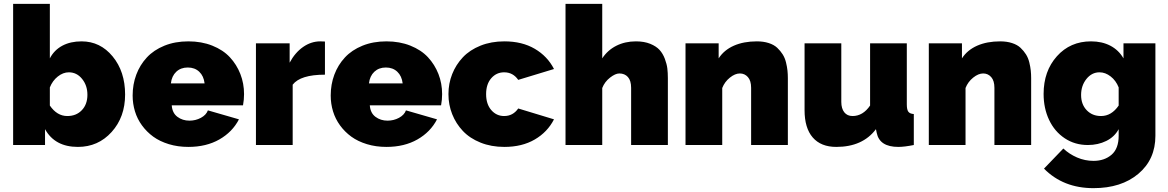

<svg xmlns="http://www.w3.org/2000/svg" viewBox="-20 -750 6043 993"><path d="M212.9 -82V0H47.9V-730H237.8V-448.2Q260.3 -491.2 302.5 -513.7Q344.7 -536.1 401.9 -536.1Q498.5 -536.1 562.7 -458Q627 -379.9 627 -261.2Q627 -144.5 557.4 -67.4Q487.8 9.8 382.8 9.8Q263.7 9.8 212.9 -82ZM432.1 -259.8Q432.1 -308.1 404.5 -342Q377 -376 335.9 -376Q306.2 -376 278.8 -354.2Q251.5 -332.5 237.8 -297.9V-204.1Q274.9 -149.9 328.1 -149.9Q374.5 -149.9 403.3 -180.2Q432.1 -210.4 432.1 -259.8Z M954.1 9.8Q899.9 9.8 853.3 -4.4Q806.6 -18.6 772.7 -43.2Q738.8 -67.9 714.4 -101.3Q689.9 -134.8 678 -174.1Q666 -213.4 666 -255.9Q666 -313.5 684.8 -363.8Q703.6 -414.1 739.3 -452.6Q774.9 -491.2 830.3 -513.7Q885.7 -536.1 954.1 -536.1Q1022.5 -536.1 1078.1 -513.9Q1133.8 -491.7 1168.9 -453.9Q1204.1 -416 1223.1 -367.2Q1242.2 -318.4 1242.2 -263.2Q1242.2 -234.4 1236.8 -205.1H868.2Q871.1 -165.5 897.5 -145.8Q923.8 -126 960 -126Q991.7 -126 1019 -140.6Q1046.4 -155.3 1055.2 -179.2L1215.8 -132.8Q1182.1 -67.4 1114.5 -28.8Q1046.9 9.8 954.1 9.8ZM863.8 -318.8H1038.1Q1033.7 -356.9 1010.5 -378.9Q987.3 -400.9 951.2 -400.9Q915 -400.9 891.6 -378.9Q868.2 -356.9 863.8 -318.8Z M1660.6 -363.8Q1533.7 -363.8 1493.7 -312V0H1303.7V-525.9H1478V-425.8Q1505.9 -478 1547.6 -507.1Q1589.4 -536.1 1636.7 -536.1Q1655.8 -536.1 1660.6 -535.2Z M1978.5 9.8Q1924.3 9.8 1877.7 -4.4Q1831.1 -18.6 1797.1 -43.2Q1763.2 -67.9 1738.8 -101.3Q1714.4 -134.8 1702.4 -174.1Q1690.4 -213.4 1690.4 -255.9Q1690.4 -313.5 1709.2 -363.8Q1728 -414.1 1763.7 -452.6Q1799.3 -491.2 1854.7 -513.7Q1910.2 -536.1 1978.5 -536.1Q2046.9 -536.1 2102.5 -513.9Q2158.2 -491.7 2193.4 -453.9Q2228.5 -416 2247.6 -367.2Q2266.6 -318.4 2266.6 -263.2Q2266.6 -234.4 2261.2 -205.1H1892.6Q1895.5 -165.5 1921.9 -145.8Q1948.2 -126 1984.4 -126Q2016.1 -126 2043.5 -140.6Q2070.8 -155.3 2079.6 -179.2L2240.2 -132.8Q2206.5 -67.4 2138.9 -28.8Q2071.3 9.8 1978.5 9.8ZM1888.2 -318.8H2062.5Q2058.1 -356.9 2034.9 -378.9Q2011.7 -400.9 1975.6 -400.9Q1939.5 -400.9 1916 -378.9Q1892.6 -356.9 1888.2 -318.8Z M2588.4 9.8Q2520.5 9.8 2465.1 -12.5Q2409.7 -34.7 2373.8 -72.8Q2337.9 -110.8 2318.6 -159.7Q2299.3 -208.5 2299.3 -263.2Q2299.3 -317.9 2318.6 -366.7Q2337.9 -415.5 2373.8 -453.6Q2409.7 -491.7 2465.1 -513.9Q2520.5 -536.1 2588.4 -536.1Q2680.2 -536.1 2745.8 -497.6Q2811.5 -459 2845.2 -393.1L2660.2 -336.9Q2633.3 -376 2587.4 -376Q2547.4 -376 2520.8 -345.5Q2494.1 -314.9 2494.1 -263.2Q2494.1 -211.4 2520.8 -180.7Q2547.4 -149.9 2587.4 -149.9Q2633.3 -149.9 2660.2 -189L2845.2 -132.8Q2811.5 -66.9 2745.8 -28.6Q2680.2 9.8 2588.4 9.8Z M3434.1 0H3244.1V-295.9Q3244.1 -333 3227.5 -351.6Q3210.9 -370.1 3183.1 -370.1Q3162.6 -370.1 3135 -348.6Q3107.4 -327.1 3094.7 -294.9V0H2904.8V-730H3094.7V-448.2Q3122.6 -490.7 3167.7 -513.4Q3212.9 -536.1 3269 -536.1Q3311.5 -536.1 3342.8 -523.4Q3374 -510.7 3391.1 -491.9Q3408.2 -473.1 3418.5 -445.8Q3428.7 -418.5 3431.4 -396Q3434.1 -373.5 3434.1 -346.2Z M4054.7 0H3864.7V-295.9Q3864.7 -332.5 3848.1 -351.3Q3831.5 -370.1 3806.6 -370.1Q3781.7 -370.1 3754.9 -348.6Q3728 -327.1 3715.3 -294.9V0H3525.4V-525.9H3696.8V-448.2Q3724.6 -491.2 3775.4 -513.7Q3826.2 -536.1 3894.5 -536.1Q3928.7 -536.1 3955.8 -527.3Q3982.9 -518.6 3999.8 -502.7Q4016.6 -486.8 4028.1 -468.5Q4039.6 -450.2 4045.2 -427Q4050.8 -403.8 4052.7 -385.3Q4054.7 -366.7 4054.7 -346.2Z M4141.1 -180.2V-525.9H4331.1V-223.1Q4331.1 -189 4346.4 -169.4Q4361.8 -149.9 4389.2 -149.9Q4442.9 -149.9 4480 -204.1V-525.9H4669.9V-210Q4669.9 -183.1 4677.7 -172.4Q4685.5 -161.6 4706.1 -160.2V0Q4657.2 9.8 4626 9.8Q4528.8 9.8 4514.2 -63L4510.3 -82Q4441.4 9.8 4305.2 9.8Q4225.6 9.8 4183.3 -39.1Q4141.1 -87.9 4141.1 -180.2Z M5313 0H5123V-295.9Q5123 -332.5 5106.4 -351.3Q5089.8 -370.1 5064.9 -370.1Q5040 -370.1 5013.2 -348.6Q4986.3 -327.1 4973.6 -294.9V0H4783.7V-525.9H4955.1V-448.2Q4982.9 -491.2 5033.7 -513.7Q5084.5 -536.1 5152.8 -536.1Q5187 -536.1 5214.1 -527.3Q5241.2 -518.6 5258.1 -502.7Q5274.9 -486.8 5286.4 -468.5Q5297.9 -450.2 5303.5 -427Q5309.1 -403.8 5311 -385.3Q5313 -366.7 5313 -346.2Z M5377.4 -264.2Q5377.4 -382.3 5446.3 -459.2Q5515.1 -536.1 5622.6 -536.1Q5679.2 -536.1 5722.4 -513.7Q5765.6 -491.2 5790.5 -448.2V-525.9H5955.6V-47.9Q5955.6 74.7 5867.4 148.9Q5779.3 223.1 5635.3 223.1Q5479 223.1 5379.4 122.1L5479.5 18.1Q5509.8 46.9 5550.5 64.5Q5591.3 82 5635.3 82Q5691.9 82 5728.8 50.3Q5765.6 18.6 5765.6 -47.9V-82Q5744.1 -42 5701.4 -21Q5658.7 0 5606.4 0Q5539.1 0 5486.6 -34.9Q5434.1 -69.8 5405.8 -129.9Q5377.4 -189.9 5377.4 -264.2ZM5765.6 -204.1V-297.9Q5751.5 -333.5 5724.1 -354.7Q5696.8 -376 5666.5 -376Q5626.5 -376 5598.9 -341.6Q5571.3 -307.1 5571.3 -258.8Q5571.3 -210.4 5600.1 -180.2Q5628.9 -149.9 5674.3 -149.9Q5728.5 -149.9 5765.6 -204.1Z"/></svg>

Font: Rawline Black
Style: Regular
Weight: 900
Designer: Matt McInerney, Pablo Impallari, Rodrigo Fuenzalida
Foundry: Matt McInerney, Pablo Impallari, Rodrigo Fuenzalida
Version: Version 4.020;PS 004.020;hotconv 1.0.88;makeotf.lib2.5.64775